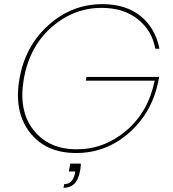

<svg xmlns="http://www.w3.org/2000/svg" viewBox="-20 -730 832 926"><path d="M319 59H370Q370 63 369 74.5Q368 86 367 90Q358 139 337.5 157.5Q317 176 286 176L290 158Q332 158 342 104L343 97H312ZM474 -710Q587 -710 658 -652.5Q729 -595 749 -495H729Q713 -583 644.5 -637.5Q576 -692 470 -692Q335 -692 229 -599Q123 -506 95 -351Q68 -196 141.5 -103Q215 -10 350 -10Q483 -10 589 -100Q695 -190 726 -341H394L397 -359H748L746 -351Q718 -193 606 -92.5Q494 8 347 8Q200 8 123 -92.5Q46 -193 74 -351Q102 -509 214.5 -609.5Q327 -710 474 -710Z"/></svg>

Font: Poppins Thin
Style: Italic
Weight: 250
Italic angle: -10°
Designer: Ninad Kale (Devanagari), Jonny Pinhorn (Latin)
Foundry: Indian Type Foundry
Version: Version 3.200;PS 1.000;hotconv 16.6.54;makeotf.lib2.5.65590